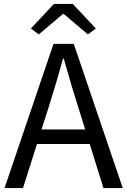

<svg xmlns="http://www.w3.org/2000/svg" viewBox="-20 -956 647 976"><path d="M177 -781 137 -811 254 -936H350L467 -811L427 -781L304 -885H300ZM413 -298 378 -410Q348 -503 304 -658H300Q273 -556 227 -410L191 -298ZM436 -224H168L97 0H3L252 -733H355L604 0H506Z"/></svg>

Font: Source Han Sans K Regular
Style: Regular
Weight: 400
Designer: Ryoko NISHIZUKA  (kana & ideographs); Paul D. Hunt (Latin, Greek & Cyrillic); Wenlong ZHANG  (bopomofo); Sandoll Communi
Foundry: Adobe Systems Incorporated
Version: Version 1.00 July 18, 2014, initial release